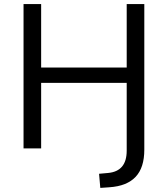

<svg xmlns="http://www.w3.org/2000/svg" viewBox="-20 -725 820 938"><path d="M470 193 464 124 508 120Q553 116 576 89Q599 62 599 11V-320H181V0H95V-705H181V-395H599V-705H685V6Q685 50 674.5 83Q664 116 643 138.5Q622 161 590 174Q558 187 513 190Z"/></svg>

Font: Nunito Sans 10pt
Style: Regular
Weight: 400
Designer: Vernon Adams
Foundry: Vernon Adams
Version: Version 3.101;gftools[0.9.27]